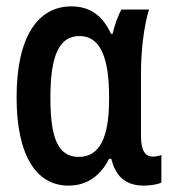

<svg xmlns="http://www.w3.org/2000/svg" viewBox="-20 -572 540 602"><path d="M195 10C251 10 294 -19 322 -74H329C343 -16 377 10 431 10C455 10 479 5 486 0V-86C478 -83 468 -81 460 -81C434 -81 422 -101 422 -147V-341C422 -418 432 -492 447 -542H361C350 -524 340 -495 333 -466H328C302 -523 262 -552 204 -552C97 -552 32 -454 32 -267C32 -89 91 10 195 10ZM227 -80C161 -80 138 -141 138 -265C138 -397 165 -459 229 -459C292 -459 322 -397 322 -269V-260C322 -140 292 -80 227 -80Z"/></svg>

Font: Noto Sans Mono ExtraCondensed SemiBold
Style: Regular
Weight: 600
Width: 2
Designer: Monotype Design Team
Foundry: Monotype Imaging Inc.
Version: Version 2.014